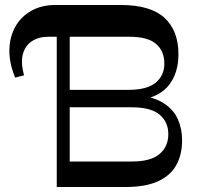

<svg xmlns="http://www.w3.org/2000/svg" viewBox="-20 -750 796 770"><path d="M40.9 -438.7Q16.8 -496.6 17.6 -548.7Q18.4 -600.8 40.8 -641.7Q63.2 -682.6 104.8 -706.3Q146.3 -730 202.2 -730H207.6V-602.6H173.4Q136 -602.6 108.7 -585.2Q81.3 -567.8 71.9 -533.6Q62.6 -499.3 76.3 -447.9ZM233.8 0V-102.3H508.7Q585 -102.3 620 -132.4Q655 -162.6 655 -211.6Q655 -261 620 -290.3Q585 -319.7 507.7 -319.7H243V-389.7H495.1Q570.2 -389.7 604.7 -418.7Q639.1 -447.7 639.1 -495Q639.1 -544.9 606.1 -573.7Q573.1 -602.6 498.4 -602.6H233.8V-730H464.8Q583.1 -730 639.3 -678.8Q695.6 -627.6 695.6 -532.2Q695.6 -458.3 658.2 -409.6Q620.8 -360.9 538 -348.1L531.8 -368.4Q598.4 -361.1 637.6 -335.4Q676.8 -309.7 693.6 -271.3Q710.3 -232.9 710.3 -187.2Q710.3 -129 686.4 -86.8Q662.4 -44.6 612.2 -22.3Q562 0 482.3 0ZM207.6 0V-730H259.6V0Z"/></svg>

Font: Savate ExtraLight
Style: Regular
Weight: 200
Designer: Max Esnée
Foundry: Plomb Type
Version: Version 2.000